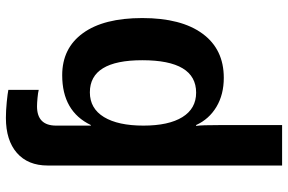

<svg xmlns="http://www.w3.org/2000/svg" viewBox="-183 -586 977 651"><g transform="rotate(-90 305.5 -260.5)"><path d="M569.8 -266.6Q569.8 -134.3 516.8 -62.3Q463.9 9.8 367.2 9.8Q310.5 9.8 268.8 -15.1Q227.1 -40 207 -84H204.1Q207 -69.3 207 4.9V207.5H69.8V-587.4Q69.8 -654.3 112.5 -691.7Q155.3 -729 231.4 -729Q255.4 -729 285.2 -726.1Q314.9 -723.1 326.2 -720.7V-617.7Q317.4 -620.1 299.1 -621.8Q280.8 -623.5 270.5 -623.5Q205.1 -623.5 205.1 -558.6V-440.9H207Q253.4 -538.1 376 -538.1Q467.8 -538.1 518.8 -467.5Q569.8 -397 569.8 -266.6ZM426.8 -266.6Q426.8 -444.3 317.9 -444.3Q263.2 -444.3 234.1 -396.5Q205.1 -348.6 205.1 -262.7Q205.1 -177.2 233.9 -130.6Q262.7 -84 316.9 -84Q426.8 -84 426.8 -266.6Z"/></g></svg>

Font: Liberation Sans
Style: Bold
Weight: 700
Designer: Steve Matteson
Foundry: Ascender Corporation
Version: Version 2.1.5